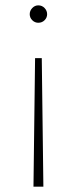

<svg xmlns="http://www.w3.org/2000/svg" viewBox="-20 -543 286 717"><path d="M105 154 111 -326H136L142 154ZM123 -458Q110 -458 100.5 -467.5Q91 -477 91 -490Q91 -503 100.5 -513Q110 -523 123 -523Q137 -523 146.5 -513Q156 -503 156 -490Q156 -477 146.5 -467.5Q137 -458 123 -458Z"/></svg>

Font: Montserrat ExtraLight
Style: Regular
Weight: 200
Designer: Julieta Ulanovsky
Foundry: Julieta Ulanovsky
Version: Version 9.000; ttfautohint (v1.8.4.7-5d5b)